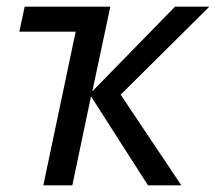

<svg xmlns="http://www.w3.org/2000/svg" viewBox="-20 -556 648 576"><path d="M110 0 207 -461H38L54 -536H311L257 -282L505 -536H608L342 -272L524 0H424L253 -267L197 0Z"/></svg>

Font: Noto Sans
Style: Italic
Weight: 400
Italic angle: -12°
Designer: Monotype Design Team
Foundry: Monotype Imaging Inc.
Version: Version 2.013; ttfautohint (v1.8.4.7-5d5b)